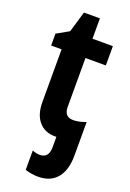

<svg xmlns="http://www.w3.org/2000/svg" viewBox="-169 -721 691 1019"><g transform="rotate(20 176.0 -211.0)"><path d="M187 240Q169 240 148 236.5Q127 233 114 228V119Q136 128 157 128Q180 128 193.5 113.5Q207 99 207 64V8H198Q141 8 107.5 -31Q74 -70 74 -140V-438H15V-505L84 -544L119 -662H209V-547H324V-438H209V-162Q209 -106 260 -106Q292 -106 331 -121V68Q331 151 294 195.5Q257 240 187 240Z"/></g></svg>

Font: Noto Sans Condensed
Style: Bold
Weight: 700
Width: 3
Designer: Monotype Design Team
Foundry: Monotype Imaging Inc.
Version: Version 2.013; ttfautohint (v1.8.4.7-5d5b)